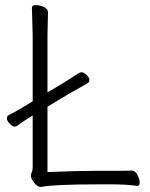

<svg xmlns="http://www.w3.org/2000/svg" viewBox="-20 -725 587 752"><path d="M166 -51Q281 -56 358 -56H458Q482 -56 495 -57H496Q509 -57 518 -40.5Q527 -24 527 -10.5Q527 3 518 3H516Q477 -3 413 -3H372Q192 -3 142 7H139Q126 7 113.5 -10Q101 -27 101 -35.5Q101 -44 104.5 -51Q108 -58 108 -70V-273Q59 -242 51.5 -235.5Q44 -229 36.5 -229Q29 -229 18 -240.5Q7 -252 7 -261Q7 -270 14 -274Q40 -287 85 -314L108 -328V-589L105 -695Q105 -705 120.5 -705Q136 -705 152 -697.5Q168 -690 168 -677L166 -588V-363L228 -400Q240 -408 255.5 -417.5Q271 -427 282 -434.5Q293 -442 300.5 -442Q308 -442 319 -431.5Q330 -421 330 -412Q330 -403 323 -399Q303 -387 284.5 -377Q266 -367 252 -359L166 -307Z"/></svg>

Font: LXGW WenKai Lite Light
Style: Regular
Weight: 300
Designer: LXGW / Fontworks Inc.
Foundry: LXGW / Fontworks Inc.
Version: Version 1.511; March 25, 2025